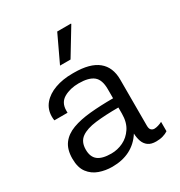

<svg xmlns="http://www.w3.org/2000/svg" viewBox="-178 -878 951 1012"><g transform="rotate(-30 297.0 -371.5)"><path d="M213 10Q172 10 135 -3Q98 -16 74.5 -47Q51 -78 51 -132Q51 -188 76 -221.5Q101 -255 147 -272Q193 -289 256 -295Q319 -301 396 -301V-357Q396 -414 367.5 -437Q339 -460 278 -460Q226 -460 188 -438.5Q150 -417 150 -368V-355H70Q69 -360 68.5 -366Q68 -372 68 -378Q68 -423 95 -455Q122 -487 169 -504Q216 -521 275 -521H285Q382 -521 430 -482Q478 -443 478 -368V-87Q478 -68 486 -60.5Q494 -53 505 -53Q515 -53 528.5 -57Q542 -61 553 -67V-10Q540 -1 521.5 4.5Q503 10 480 10Q449 10 431.5 -3Q414 -16 406.5 -37.5Q399 -59 398 -85Q368 -38 321.5 -14Q275 10 213 10ZM243 -53Q281 -53 315.5 -69.5Q350 -86 373 -120.5Q396 -155 396 -208V-245Q316 -245 257.5 -238Q199 -231 167.5 -208.5Q136 -186 136 -138Q136 -94 162 -73.5Q188 -53 243 -53ZM240 -590 317 -753H401V-750L304 -590Z"/></g></svg>

Font: Chivo Medium Light
Style: Regular
Weight: 300
Version: Version 2.002